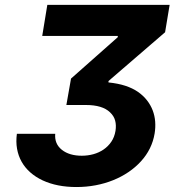

<svg xmlns="http://www.w3.org/2000/svg" viewBox="-20 -747 722 777"><path d="M48.3 -205.6H203.5Q199.9 -164.8 230.5 -140.6Q260.7 -116.8 311.1 -116.8Q335.2 -116.8 358 -123Q380.7 -129.3 399.1 -141.9Q417.6 -154.5 430.4 -173.3Q443.2 -192.1 447.4 -217.3Q451 -240.1 446 -258.9Q441.1 -277.7 425.1 -292.6Q394.5 -322.1 327.4 -322.1H248.6L267.4 -429L456.7 -596.6V-601.6H150.9L171.5 -727.3H666.5L648.1 -616.5L419 -419V-413.4Q457.7 -409.4 487 -399.9Q516.3 -390.3 538 -375.4Q560 -360.1 574.9 -340.9Q589.8 -321.7 598 -300.1Q606.2 -278.4 608 -254.8Q609.7 -231.2 605.8 -207Q595.2 -143.1 550.4 -94.1Q528.1 -69.6 499.6 -50.4Q471.2 -31.2 437.9 -17.8Q404.5 -4.3 367 2.8Q329.5 9.9 289.4 9.9Q210.6 9.9 152.7 -17Q123.9 -30.5 102.5 -49.5Q81 -68.5 67.5 -92.5Q54 -116.5 49 -144.9Q44 -173.3 48.3 -205.6Z"/></svg>

Font: Inter P
Style: Bold Italic
Weight: 700
Italic angle: 9.39999°
Designer: Rasmus Andersson
Foundry: rsms
Version: Version 3.018;git-588b23468